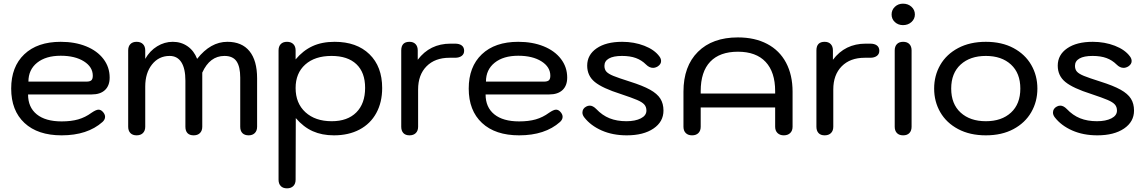

<svg xmlns="http://www.w3.org/2000/svg" viewBox="-20 -728 6246 1047"><path d="M41 -245Q41 -364 112.5 -432Q184 -500 311 -500Q389 -500 449.5 -475.5Q510 -451 544 -406.5Q578 -362 578 -305Q578 -261 552.5 -237Q527 -213 480 -213H133Q133 -143 180.5 -104.5Q228 -66 316 -66Q368 -66 406.5 -77Q445 -88 479 -113Q504 -130 517 -130Q529 -130 539 -120Q553 -106 553 -91Q553 -76 539 -63Q457 10 316 10Q186 10 113.5 -57.5Q41 -125 41 -245ZM452 -283Q470 -283 478 -290Q486 -297 486 -315Q486 -363 437.5 -393.5Q389 -424 311 -424Q230 -424 182.5 -386Q135 -348 135 -283Z M679 -37V-453Q679 -475 691 -487.5Q703 -500 725 -500Q747 -500 759.5 -487.5Q772 -475 772 -453V-407Q797 -451 837 -475.5Q877 -500 922 -500Q968 -500 1003 -475.5Q1038 -451 1055 -407Q1128 -500 1220 -500Q1299 -500 1340.5 -449Q1382 -398 1382 -301V-37Q1382 -15 1369.5 -2.5Q1357 10 1336 10Q1314 10 1302 -2Q1290 -14 1290 -37V-305Q1290 -364 1270 -393.5Q1250 -423 1204 -423Q1124 -423 1083 -332V-37Q1083 -15 1070.5 -2.5Q1058 10 1036 10Q1014 10 1002.5 -2Q991 -14 991 -37V-288Q991 -354 969 -388.5Q947 -423 905 -423Q846 -423 809 -376.5Q772 -330 772 -256V-37Q772 -15 759.5 -2.5Q747 10 725 10Q703 10 691 -2.5Q679 -15 679 -37Z M1499 252V-453Q1499 -475 1511 -487.5Q1523 -500 1545 -500Q1567 -500 1579.5 -487.5Q1592 -475 1592 -453V-404Q1632 -452 1683.5 -476Q1735 -500 1805 -500Q1925 -500 1994.5 -432.5Q2064 -365 2064 -248Q2064 -170 2032 -111.5Q2000 -53 1940.5 -21.5Q1881 10 1801 10Q1736 10 1685.5 -12.5Q1635 -35 1593 -84L1592 252Q1592 274 1579.5 286.5Q1567 299 1545 299Q1523 299 1511 286.5Q1499 274 1499 252ZM1971 -249Q1971 -333 1923.5 -378Q1876 -423 1788 -423Q1697 -423 1644.5 -376Q1592 -329 1592 -248Q1592 -165 1645.5 -116Q1699 -67 1789 -67Q1875 -67 1923 -115Q1971 -163 1971 -249Z M2168 -37V-453Q2168 -500 2213 -500Q2234 -500 2246 -487.5Q2258 -475 2258 -453V-402Q2324 -490 2437 -490H2461Q2485 -490 2498 -480Q2511 -470 2511 -451Q2511 -433 2497.5 -423Q2484 -413 2461 -413H2431Q2352 -413 2306 -366.5Q2260 -320 2260 -240V-37Q2260 -15 2247.5 -2.5Q2235 10 2213 10Q2191 10 2179.5 -2.5Q2168 -15 2168 -37Z M2536 -245Q2536 -364 2607.5 -432Q2679 -500 2806 -500Q2884 -500 2944.5 -475.5Q3005 -451 3039 -406.5Q3073 -362 3073 -305Q3073 -261 3047.5 -237Q3022 -213 2975 -213H2628Q2628 -143 2675.5 -104.5Q2723 -66 2811 -66Q2863 -66 2901.5 -77Q2940 -88 2974 -113Q2999 -130 3012 -130Q3024 -130 3034 -120Q3048 -106 3048 -91Q3048 -76 3034 -63Q2952 10 2811 10Q2681 10 2608.5 -57.5Q2536 -125 2536 -245ZM2947 -283Q2965 -283 2973 -290Q2981 -297 2981 -315Q2981 -363 2932.5 -393.5Q2884 -424 2806 -424Q2725 -424 2677.5 -386Q2630 -348 2630 -283Z M3166 -88Q3156 -101 3156 -114Q3156 -136 3177 -147Q3186 -152 3196 -152Q3213 -152 3231 -134Q3264 -99 3304 -83Q3344 -67 3396 -67Q3444 -67 3474.5 -82.5Q3505 -98 3505 -125Q3505 -145 3493.5 -158Q3482 -171 3454 -183Q3426 -195 3366 -215Q3265 -247 3223.5 -281Q3182 -315 3182 -370Q3182 -429 3233.5 -464.5Q3285 -500 3373 -500Q3438 -500 3493.5 -478.5Q3549 -457 3576 -420Q3585 -408 3585 -395Q3585 -378 3567 -366Q3554 -358 3541 -358Q3521 -358 3503 -376Q3479 -400 3447.5 -411.5Q3416 -423 3372 -423Q3325 -423 3300.5 -409Q3276 -395 3276 -369Q3276 -349 3287 -337Q3298 -325 3325 -314Q3352 -303 3415 -283Q3485 -261 3524.5 -239Q3564 -217 3581 -190Q3598 -163 3598 -125Q3598 -64 3543.5 -27Q3489 10 3398 10Q3321 10 3261 -16.5Q3201 -43 3166 -88Z M3707 -37V-228Q3707 -367 3786 -445.5Q3865 -524 4004 -524Q4096 -524 4163.5 -488.5Q4231 -453 4266.5 -386Q4302 -319 4302 -228V-37Q4302 -15 4289 -2.5Q4276 10 4254 10Q4233 10 4220 -2.5Q4207 -15 4207 -37V-142H3801V-37Q3801 -15 3788.5 -2.5Q3776 10 3754 10Q3732 10 3719.5 -2.5Q3707 -15 3707 -37ZM4207 -218V-231Q4207 -335 4155 -390.5Q4103 -446 4004 -446Q3905 -446 3853 -391.5Q3801 -337 3801 -231V-218Z M4432 -37V-453Q4432 -500 4477 -500Q4498 -500 4510 -487.5Q4522 -475 4522 -453V-402Q4588 -490 4701 -490H4725Q4749 -490 4762 -480Q4775 -470 4775 -451Q4775 -433 4761.5 -423Q4748 -413 4725 -413H4695Q4616 -413 4570 -366.5Q4524 -320 4524 -240V-37Q4524 -15 4511.5 -2.5Q4499 10 4477 10Q4455 10 4443.5 -2.5Q4432 -15 4432 -37Z M4842 -649Q4842 -674 4860 -691Q4878 -708 4904 -708Q4932 -708 4950.5 -691Q4969 -674 4969 -649Q4969 -625 4950.5 -608Q4932 -591 4904 -591Q4878 -591 4860 -607.5Q4842 -624 4842 -649ZM4859 -37V-453Q4859 -475 4871 -487.5Q4883 -500 4905 -500Q4927 -500 4939 -487.5Q4951 -475 4951 -453V-37Q4951 -15 4939 -2.5Q4927 10 4905 10Q4883 10 4871 -2.5Q4859 -15 4859 -37Z M5074 -245Q5074 -316 5107.5 -374Q5141 -432 5205 -466Q5269 -500 5356 -500Q5443 -500 5506.5 -466Q5570 -432 5603.5 -374Q5637 -316 5637 -245Q5637 -174 5603.5 -116Q5570 -58 5506.5 -24Q5443 10 5356 10Q5269 10 5205 -24Q5141 -58 5107.5 -116Q5074 -174 5074 -245ZM5544 -245Q5544 -329 5493 -376Q5442 -423 5356 -423Q5270 -423 5218.5 -376Q5167 -329 5167 -245Q5167 -161 5218.5 -114Q5270 -67 5356 -67Q5442 -67 5493 -114Q5544 -161 5544 -245Z M5732 -88Q5722 -101 5722 -114Q5722 -136 5743 -147Q5752 -152 5762 -152Q5779 -152 5797 -134Q5830 -99 5870 -83Q5910 -67 5962 -67Q6010 -67 6040.5 -82.5Q6071 -98 6071 -125Q6071 -145 6059.5 -158Q6048 -171 6020 -183Q5992 -195 5932 -215Q5831 -247 5789.5 -281Q5748 -315 5748 -370Q5748 -429 5799.5 -464.5Q5851 -500 5939 -500Q6004 -500 6059.5 -478.5Q6115 -457 6142 -420Q6151 -408 6151 -395Q6151 -378 6133 -366Q6120 -358 6107 -358Q6087 -358 6069 -376Q6045 -400 6013.5 -411.5Q5982 -423 5938 -423Q5891 -423 5866.5 -409Q5842 -395 5842 -369Q5842 -349 5853 -337Q5864 -325 5891 -314Q5918 -303 5981 -283Q6051 -261 6090.5 -239Q6130 -217 6147 -190Q6164 -163 6164 -125Q6164 -64 6109.5 -27Q6055 10 5964 10Q5887 10 5827 -16.5Q5767 -43 5732 -88Z"/></svg>

Font: Kodchasan Medium
Style: Regular
Weight: 500
Designer: Katatrad Aksorn Co.,Ltd.
Foundry: Cadson Demak Co.,Ltd.
Version: Version 1.000; ttfautohint (v1.6)